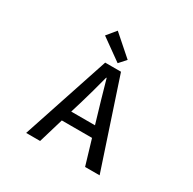

<svg xmlns="http://www.w3.org/2000/svg" viewBox="-207 -1196 1413 1408"><g transform="rotate(30 500.0 -492.5)"><path d="M566.4 -835.9 514.6 -778.3 333 -908.2 396.5 -985.4ZM397.5 -300.8H598.6L569.3 -400.4Q556.6 -440.4 499 -644.5H495.1Q458 -501 427.7 -400.4ZM688.5 0 626 -210H370.1L307.6 0H189.5L433.6 -736.3H567.4L811.5 0Z"/></g></svg>

Font: GenEi Gothic M SemiBold
Style: Regular
Weight: 500
Designer: o_tamon (Modified); [Source Han Sans]
Ryoko NISHIZUKA  (kana & ideographs); Paul D. Hunt (Latin, Greek & Cyrillic); Wenl
Version: Version 1.1a;Original Version 1.004